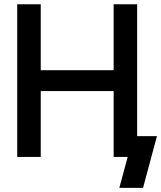

<svg xmlns="http://www.w3.org/2000/svg" viewBox="-20 -743 763 909"><path d="M61.5 -722.7H172.9V-410.6H518.1V-722.7H629.4V-98.6H723.1L657.2 146.5H544.9L584.5 0H518.1V-312H172.9V0H61.5Z"/></svg>

Font: Giphurs Medium
Style: Regular
Weight: 500
Version: Version 0.920; ttfautohint (v1.8.4.7-5d5b)